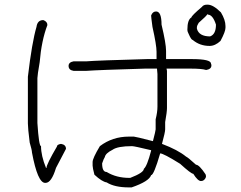

<svg xmlns="http://www.w3.org/2000/svg" viewBox="-20 -690 1040 827"><path d="M652.3 -640.6Q675.8 -640.6 675.8 -584Q695.3 -502.4 695.3 -470.7V-435.5H806.6Q888.7 -435.5 888.7 -416Q890.6 -412.6 890.6 -408.2Q890.6 -392.6 869.1 -388.7H867.2Q849.6 -394.5 798.8 -394.5H697.3L699.2 -384.8V-224.6Q699.2 -207.5 691.4 -164.1V-132.8Q691.4 -120.6 677.7 -70.3Q746.1 -44.4 781.2 -15.6Q790 -11.7 824.2 19.5Q837.9 19.5 865.2 60.5Q867.2 63.5 867.2 72.3Q860.8 89.8 845.7 89.8Q832 89.8 812.5 58.6Q803.2 58.6 755.9 15.6Q684.1 -29.3 669.9 -29.3Q642.6 64.5 630.9 64.5Q622.1 91.3 546.9 117.2H535.2Q473.6 117.2 439.5 95.7Q419.4 92.8 386.7 62.5Q378.9 32.7 378.9 23.4V7.8Q378.9 -8.3 410.2 -60.5Q464.4 -101.6 535.2 -101.6H556.6Q563 -101.6 638.7 -82Q650.4 -127 650.4 -132.8V-175.8Q658.2 -207.5 658.2 -230.5V-371.1L656.2 -394.5H605.5Q405.3 -388.7 351.6 -384.8H296.9Q275.4 -388.2 275.4 -406.2Q275.4 -421.9 296.9 -425.8H351.6Q399.4 -429.7 613.3 -435.5H654.3V-466.8Q654.3 -495.6 636.7 -574.2Q630.9 -617.2 630.9 -623Q637.2 -640.6 652.3 -640.6ZM419.9 13.7Q419.9 50.8 439.5 50.8Q481 76.2 537.1 76.2H541Q599.6 53.7 599.6 37.1Q613.3 26.4 630.9 -41V-43Q558.6 -60.5 548.8 -60.5Q486.8 -60.5 464.8 -44.9Q434.6 -29.8 431.6 -13.7Q427.2 -7.8 419.9 13.7ZM871.1 -669.9H875Q897.9 -669.9 931.6 -636.7Q951.2 -604 951.2 -578.1V-570.3Q951.2 -553.7 929.7 -513.7Q906.7 -492.2 882.8 -492.2Q840.8 -492.2 810.5 -517.6Q803.7 -518.1 793 -543Q787.1 -553.2 787.1 -562.5Q787.1 -605 804.7 -615.2Q804.7 -622.1 849.6 -660.2Q856.4 -669.9 871.1 -669.9ZM873 -628.9Q871.6 -623 835.9 -591.8Q828.1 -578.6 828.1 -574.2V-566.4Q836.9 -533.2 884.8 -533.2Q910.2 -542 910.2 -584Q896.5 -627 875 -627Q875 -628.9 873 -628.9ZM166.5 -603.5Q184.1 -597.2 184.1 -582Q158.7 -515.6 150.9 -421.9Q141.1 -365.2 141.1 -353.5V-160.2Q147.5 -60.5 156.7 -60.5Q156.7 -19.5 178.2 33.2H180.2Q180.2 18.1 225.1 -58.6Q225.1 -67.4 242.7 -70.3Q264.2 -66.9 264.2 -48.8L221.2 33.2Q201.7 97.7 176.3 97.7H174.3Q142.1 97.7 117.7 -33.2Q117.7 -43 107.9 -76.2Q100.1 -138.2 100.1 -158.2V-359.4Q117.7 -508.3 137.2 -574.2Q141.1 -603.5 166.5 -603.5Z"/></svg>

Font: CEF Fonts CJK Mono
Style: Regular
Weight: 400
Designer: PartyBoss (派对大魔王)
Version: Release 2.25